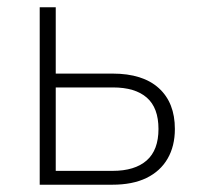

<svg xmlns="http://www.w3.org/2000/svg" viewBox="-20 -507 552 527"><path d="M89 0V-487H133V-305H289Q372 -305 416 -265Q460 -225 460 -153Q460 -106 440 -71.5Q420 -37 382 -18.5Q344 0 288 0ZM133 -38H289Q350 -38 382.5 -66.5Q415 -95 415 -153Q415 -211 383 -239Q351 -267 290 -267H133Z"/></svg>

Font: Nunito Sans 10pt SemiCondensed ExtraLight
Style: Regular
Weight: 250
Width: 4
Designer: Vernon Adams
Foundry: Vernon Adams
Version: Version 3.101;gftools[0.9.27]